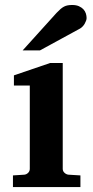

<svg xmlns="http://www.w3.org/2000/svg" viewBox="-20 -754 373 774"><path d="M32.2 0V-46.9L78.1 -49.8Q86.9 -50.8 93.5 -57.4Q100.1 -64 100.1 -73.2V-409.2H36.1V-450.2L182.1 -500H232.9V-73.2Q232.9 -64 240 -57.4Q247.1 -50.8 255.9 -49.8L304.2 -46.9V0ZM329.1 -681.2Q329.1 -676.3 326.9 -670.2Q324.7 -664.1 321.3 -658.2Q317.9 -652.3 313 -647.2Q308.1 -642.1 303.2 -639.2L141.1 -550.8H71.3L208 -702.1Q216.8 -711.4 223.9 -717.5Q231 -723.6 238 -727.3Q245.1 -731 252.9 -732.4Q260.7 -733.9 271 -733.9Q287.1 -733.9 298.1 -729Q309.1 -724.1 316.2 -716.6Q323.2 -709 326.2 -699.5Q329.1 -689.9 329.1 -681.2Z"/></svg>

Font: Charis SIL Viet
Style: Bold
Weight: 700
Foundry: SIL International
Version: Version 5.000